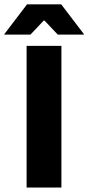

<svg xmlns="http://www.w3.org/2000/svg" viewBox="-62 -846 399 866"><path d="M215 0H58V-639H215ZM60 -826.5H214L316.5 -692V-690H198.5L139 -753H135L75.5 -690H-42.5V-692Z"/></svg>

Font: Anek Gurmukhi Medium
Style: Bold
Weight: 700
Version: Version 1.003